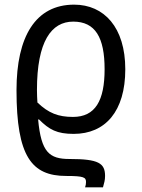

<svg xmlns="http://www.w3.org/2000/svg" viewBox="-20 -566 610 826"><path d="M299 -546C133 -546 51 -409 51 -178C51 107 116 191 265 191C341 191 350 197 350 217C350 225 349 231 346 240H423C428 221 432 210 432 191C432 136 404 118 279 118C192 118 157 89 144 -52H148C192 -8 225 10 297 10C433 10 519 -87 519 -268C519 -448 428 -546 299 -546ZM295 -473C390 -473 430 -405 430 -268C430 -133 390 -63 294 -63C231 -63 189 -79 141 -125C140 -142 139 -158 139 -179C139 -388 201 -473 295 -473Z"/></svg>

Font: Noto Sans Thai
Style: Regular
Weight: 400
Designer: Monotype Design Team
Foundry: Monotype Imaging Inc.
Version: Version 1.901